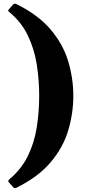

<svg xmlns="http://www.w3.org/2000/svg" viewBox="-20 -869 483 1024"><path d="M50 129 27 103Q21 95 28 89Q93 35 128 -36Q163 -107 176 -189.5Q189 -272 189 -358Q189 -443 176 -525.5Q163 -608 128 -680.5Q93 -753 28 -806Q20 -812 27 -819L50 -845Q57 -852 66 -848Q184 -790 250.5 -711Q317 -632 344 -541.5Q371 -451 371 -358Q371 -265 344 -174Q317 -83 250.5 -4Q184 75 66 133Q56 137 50 129Z"/></svg>

Font: Hahmlet Black
Style: Regular
Weight: 900
Version: Version 1.002